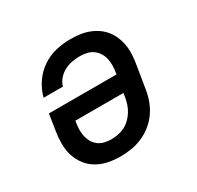

<svg xmlns="http://www.w3.org/2000/svg" viewBox="-124 -679 847 827"><g transform="rotate(-30 300.0 -265.0)"><path d="M254 8Q223 8 193 2Q163 -4 137.5 -19Q112 -34 94.5 -57.5Q77 -81 68.5 -109.5Q60 -138 60.5 -169Q61 -200 66 -231L78 -307H414L415 -313Q418 -330 418.5 -348Q419 -366 415.5 -382Q412 -398 403 -412.5Q394 -427 381 -436.5Q368 -446 351 -450Q334 -454 317 -454Q297 -454 277.5 -450.5Q258 -447 239.5 -437.5Q221 -428 207 -412Q193 -396 188 -377H92Q101 -413 122.5 -445Q144 -477 176 -499Q208 -521 244.5 -529.5Q281 -538 317 -538Q340 -538 363.5 -535Q387 -532 408 -524Q429 -516 447 -503.5Q465 -491 478.5 -474Q492 -457 500.5 -436Q509 -415 512.5 -392.5Q516 -370 514.5 -346Q513 -322 509 -299L491 -189Q487 -162 477.5 -135.5Q468 -109 451.5 -85Q435 -61 412 -42.5Q389 -24 362.5 -12.5Q336 -1 308.5 3.5Q281 8 254 8ZM255 -76Q272 -76 289 -79Q306 -82 322 -90Q338 -98 351 -110.5Q364 -123 373.5 -138Q383 -153 388.5 -169.5Q394 -186 397 -203L400 -223H161L160 -217Q157 -200 156.5 -182.5Q156 -165 159.5 -148.5Q163 -132 171 -118Q179 -104 192 -94Q205 -84 221.5 -80Q238 -76 255 -76Z"/></g></svg>

Font: Iosevka Curly Slab MdExObl
Style: Regular
Weight: 500
Width: 7
Italic angle: -9°
Monospace: yes
Designer: Belleve Invis
Foundry: Belleve Invis
Version: Version 11.1.0; ttfautohint (v1.8.3)